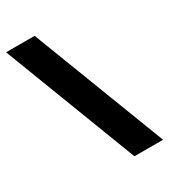

<svg xmlns="http://www.w3.org/2000/svg" viewBox="-180 -719 762 865"><g transform="rotate(-30 201.0 -286.5)"><path d="M259.8 61 -6.8 -633.8H141.6L408.7 61Z"/></g></svg>

Font: Yantramanav Black
Style: Regular
Weight: 900
Version: Version 1.001;PS 1.0;hotconv 1.0.72;makeotf.lib2.5.5900; ttf